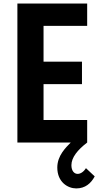

<svg xmlns="http://www.w3.org/2000/svg" viewBox="-20 -804 554 1083"><path d="M464.8 144.5C451.2 166.5 433.1 176.8 418 176.8C398.9 176.8 382.8 160.2 382.8 127.9C382.8 84.5 417.5 41.5 471.7 0V-127H225.6V-329.6H442.4V-456.1H225.6V-658.2H471.7V-784.2H78.1V0H378.9C352.5 27.3 303.2 72.8 303.2 141.1C303.2 223.1 362.3 258.8 410.2 258.8C460.4 258.8 493.2 230.5 514.2 190.9Z"/></svg>

Font: Decalotype SemiBold
Style: Regular
Weight: 600
Designer: Alfredo Marco Pradil
Foundry: Alfredo Marco Pradil
Version: Version 1.0